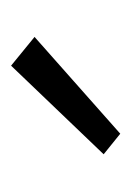

<svg xmlns="http://www.w3.org/2000/svg" viewBox="38 -848 247 364"><g transform="rotate(-90 162.0 -666.5)"><path d="M90 -562.5 51 -594 219 -769.5 273.5 -725Z"/></g></svg>

Font: Betina Sans
Style: Regular
Weight: 400
Designer: Jonathan Pinhorn (font) & Cristiano Sobral (main changes)
Version: Version 2.001;April 28, 2021;FontCreator 13.0.0.2655 32-bit;